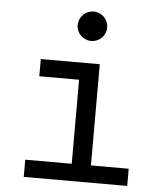

<svg xmlns="http://www.w3.org/2000/svg" viewBox="-53 -790 692 836"><g transform="rotate(5 293.0 -372.0)"><path d="M82 0H534.2V-75.2H369.1V-517.6H111.3V-442.4H285.2V-75.2H82ZM322.8 -615.2C358.4 -615.2 387.2 -643.6 387.2 -679.2C387.2 -714.8 358.4 -743.7 322.8 -743.7C287.1 -743.7 258.3 -714.8 258.3 -679.2C258.3 -643.6 287.1 -615.2 322.8 -615.2Z"/></g></svg>

Font: Cascadia Mono PL SemiLight
Style: Regular
Weight: 350
Monospace: yes
Designer: Aaron Bell
Foundry: Saja Typeworks
Version: Version 2404.023